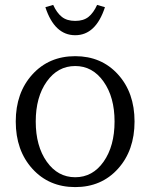

<svg xmlns="http://www.w3.org/2000/svg" viewBox="-20 -744 610 779"><path d="M444.8 -251Q444.8 -350.1 400.1 -413.1Q355.5 -476.1 285.2 -476.1Q214.4 -476.1 169.7 -413.1Q125 -350.1 125 -251Q125 -151.4 169.7 -88.1Q214.4 -24.9 285.2 -24.9Q356 -24.9 400.4 -88.1Q444.8 -151.4 444.8 -251ZM43.9 -251Q43.9 -367.7 111.3 -441.9Q178.7 -516.1 285.2 -516.1Q391.6 -516.1 458.7 -442.1Q525.9 -368.2 525.9 -251Q525.9 -133.8 458.7 -59.3Q391.6 15.1 285.2 15.1Q178.7 15.1 111.3 -59.3Q43.9 -133.8 43.9 -251ZM164.1 -714.8Q201.2 -601.1 285.2 -601.1Q368.7 -601.1 405.8 -714.8L374 -724.1Q359.4 -691.9 339.1 -675.5Q318.8 -659.2 285.2 -659.2Q251.5 -659.2 231 -675.5Q210.4 -691.9 195.8 -724.1Z"/></svg>

Font: LT Superior Serif
Style: Regular
Weight: 400
Designer: Daniel Lyons
Foundry: LyonsType
Version: Version 2.120;FEAKit 1.0